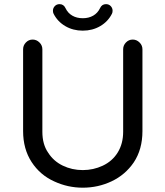

<svg xmlns="http://www.w3.org/2000/svg" viewBox="-20 -874 780 905"><path d="M232.4 -809.6Q229.5 -815.4 229.5 -823.2Q229.5 -835.9 238.3 -845.2Q247.1 -854.5 260.7 -854.5Q280.3 -854.5 289.1 -835Q299.8 -812.5 320.8 -800.3Q341.8 -788.1 370.1 -788.1Q398.4 -788.1 419.4 -800.3Q440.4 -812.5 451.2 -835Q460 -854.5 479.5 -854.5Q493.2 -854.5 502 -845.2Q510.7 -835.9 510.7 -823.2Q510.7 -815.4 507.8 -809.6Q489.3 -772.5 452.6 -751Q416 -729.5 370.1 -729.5Q324.2 -729.5 287.6 -751Q251 -772.5 232.4 -809.6ZM236.3 -18.6Q168.9 -48.8 128.9 -110.4Q88.9 -171.9 88.9 -255.9V-641.6Q88.9 -660.2 102.1 -673.8Q115.2 -687.5 133.8 -687.5Q152.3 -687.5 166 -673.8Q179.7 -660.2 179.7 -641.6V-252.9Q179.7 -193.4 207 -154.3Q232.4 -114.3 275.9 -93.3Q319.3 -72.3 370.1 -72.3Q419.9 -72.3 463.9 -92.8Q509.8 -114.3 535.2 -155.8Q560.5 -197.3 560.5 -252.9V-641.6Q560.5 -660.2 573.7 -673.8Q586.9 -687.5 605.5 -687.5Q624 -687.5 637.7 -673.8Q651.4 -660.2 651.4 -641.6V-255.9Q651.4 -169.9 610.4 -108.4Q570.3 -49.8 506.3 -19.5Q442.4 10.7 370.1 10.7Q299.8 10.7 236.3 -18.6Z"/></svg>

Font: KTXP_ComRound
Style: Medium
Weight: 500
Version: Version 1.01;May 16, 2022;FontCreator 13.0.0.2683 64-bit